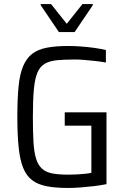

<svg xmlns="http://www.w3.org/2000/svg" viewBox="-20 -924 621 952"><path d="M318 8Q255 8 211.5 -0.5Q168 -9 139.5 -30.5Q111 -52 95 -91.5Q79 -131 72.5 -193Q66 -255 66 -344Q66 -433 72 -494.5Q78 -556 94.5 -595.5Q111 -635 139.5 -657Q168 -679 212 -687.5Q256 -696 318 -696Q348 -696 382 -693.5Q416 -691 448 -686.5Q480 -682 505 -676V-614Q477 -619 448.5 -622Q420 -625 395.5 -627Q371 -629 354 -629Q300 -629 263.5 -625.5Q227 -622 203 -608.5Q179 -595 166 -565Q153 -535 148 -481.5Q143 -428 143 -344Q143 -270 146 -219.5Q149 -169 159 -137Q169 -105 188.5 -87.5Q208 -70 239.5 -64Q271 -58 318 -58Q337 -58 358 -59Q379 -60 399 -62Q419 -64 433 -67V-301H301V-367H508V-11Q479 -5 445 -1Q411 3 378 5.5Q345 8 318 8ZM272 -765 182 -898V-904H233L311 -806L389 -904H440V-898L350 -765Z"/></svg>

Font: Saira SemiCondensed
Style: Regular
Weight: 400
Width: 4
Designer: Hector Gatti with collaboration of the Omnibus-Type team
Foundry: Omnibus-Type
Version: Version 1.101